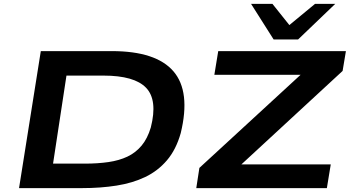

<svg xmlns="http://www.w3.org/2000/svg" viewBox="-20 -968 1800 988"><path d="M78 0 190 -705H555Q783 -705 872.5 -601Q962 -497 910 -283Q886 -198 839 -143Q792 -88 727 -57Q662 -26 580 -13Q498 0 402 0ZM253 -126H417Q483 -126 538 -134Q593 -142 635.5 -162Q678 -182 708.5 -218.5Q739 -255 756 -312Q792 -453 732 -516Q672 -579 512 -579H322ZM990 0 1006 -104 1581 -633 1583 -583H1083L1103 -705H1760L1743 -603L1168 -72L1166 -122H1682L1662 0ZM1388 -765 1272 -948H1382L1469 -839L1601 -948H1705L1514 -765Z"/></svg>

Font: Nunito Sans 7pt Expanded
Style: Bold Italic
Weight: 700
Width: 7
Italic angle: -9°
Designer: Vernon Adams
Foundry: Vernon Adams
Version: Version 3.101;gftools[0.9.27]